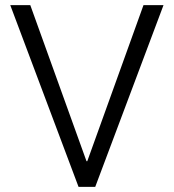

<svg xmlns="http://www.w3.org/2000/svg" viewBox="-20 -728 677 748"><path d="M320 -100H317L98 -708H20L286 0H351L617 -708H539Z"/></svg>

Font: UULA Sans
Style: Regular
Weight: 400
Designer: Mohamed Gaber, Laura Garcia Mut
Foundry: Kief Type Foundry
Version: Version 3.006;hotconv 1.0.109;makeotfexe 2.5.65596